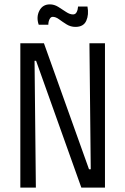

<svg xmlns="http://www.w3.org/2000/svg" viewBox="-20 -858 573 878"><path d="M73 0V-660H181L387 -84H395L389 -660H460V0H352L145 -580H138L144 0ZM325 -735Q303 -735 284.5 -746.5Q266 -758 250.5 -769.5Q235 -781 221 -781Q212 -781 206.5 -770Q201 -759 201 -745H157Q145 -780 160 -809Q175 -838 208 -838Q228 -838 246.5 -826.5Q265 -815 282 -803.5Q299 -792 314 -792Q325 -792 330.5 -802.5Q336 -813 337 -828H380Q387 -791 374.5 -763Q362 -735 325 -735Z"/></svg>

Font: Bricolage Grotesque 10pt Condensed Light
Style: Regular
Weight: 300
Width: 3
Designer: Mathieu Triay
Foundry: Atelier Triay
Version: Version 1.000; ttfautohint (v1.8.4.7-5d5b);gftools[0.9.32]